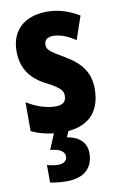

<svg xmlns="http://www.w3.org/2000/svg" viewBox="-90 -610 563 901"><g transform="rotate(-10 192.0 -160.0)"><path d="M281 128C281 79 248 46 190 37L202 9C301 1 358 -58 358 -165C358 -249 313 -296 246 -335C176 -376 166 -385 166 -408C166 -431 181 -443 208 -443C245 -443 282 -426 314 -404L352 -515C302 -544 255 -560 200 -560C91 -560 27 -500 27 -401C27 -322 64 -269 132 -233C205 -196 214 -180 214 -157C214 -128 197 -115 163 -115C114 -115 65 -135 27 -159V-21C61 -5 96 4 133 8L102 82C144 85 170 99 170 124C170 145 155 157 127 157C112 157 95 154 75 149V232C97 237 124 240 155 240C237 240 281 198 281 128Z"/></g></svg>

Font: Noto Sans Lao UI ExtCond ExtBd
Style: Regular
Weight: 800
Width: 2
Designer: Monotype Design Team
Foundry: Monotype Imaging Inc.
Version: Version 2.000